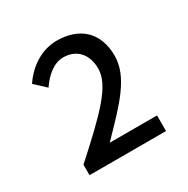

<svg xmlns="http://www.w3.org/2000/svg" viewBox="-112 -991 636 650"><g transform="rotate(-30 205.5 -666.0)"><path d="M59 -441H358V-502H173C266 -597 335 -666 335 -749C335 -842 277 -891 190 -891C131 -891 78 -856 45 -806L87 -767C111 -803 144 -831 181 -831C233 -831 265 -795 265 -739C265 -673 194 -604 59 -482Z"/></g></svg>

Font: Noto Sans Mono CJK HK
Style: Regular
Weight: 400
Designer: Ryoko NISHIZUKA 西塚涼子 (kana, bopomofo & ideographs); Paul D. Hunt (Latin, Greek & Cyrillic); Sandoll Communications 산돌커뮤니
Foundry: Adobe
Version: Version 2.004;hotconv 1.0.118;makeotfexe 2.5.65603